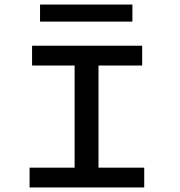

<svg xmlns="http://www.w3.org/2000/svg" viewBox="-20 -824 790 844"><path d="M110 0V-87H308V-536H121V-623H605V-536H413V-87H614V0ZM156 -729V-804H562V-729Z"/></svg>

Font: Inconsolata ExtraExpanded SemiBold
Style: Regular
Weight: 600
Width: 8
Monospace: yes
Designer: Raph Levien, Cyreal, Brenton Simpson
Foundry: Raph Levien, Cyreal, Google
Version: Version 3.001; ttfautohint (v1.8.2.53-6de2)